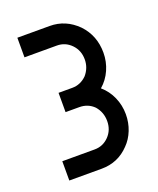

<svg xmlns="http://www.w3.org/2000/svg" viewBox="-96 -730 476 580"><g transform="rotate(-20 142.5 -439.5)"><path d="M28 -210V-272H132Q159 -272 178 -291.5Q197 -311 197 -340Q197 -368 179 -389Q160 -408 132 -408H88V-470H132Q159 -470 179 -490Q197 -511 197 -538Q197 -567 178 -586.5Q159 -606 132 -606H28V-669H132Q183 -669 221 -631Q257 -593 257 -538Q257 -509 245.5 -483Q234 -457 213 -439Q234 -421 245.5 -395Q257 -369 257 -340Q257 -313 247.5 -289Q238 -265 221 -248Q185 -210 132 -210Z"/></g></svg>

Font: Sulphur Point
Style: Bold
Weight: 700
Designer: Noponies / Dale Sattler
Foundry: Noponies
Version: Version 1.000; ttfautohint (v1.8)